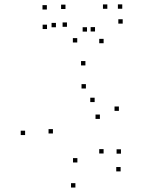

<svg xmlns="http://www.w3.org/2000/svg" viewBox="-20 -836 660 878"><path d="M531.6 -52.2V-72.2H511.6V-52.2ZM533.1 -133.3V-153.3H513.1V-133.3ZM453.7 -134.1V-154.1H433.7V-134.1ZM333.9 -93V-113H313.9V-93ZM222 -225.6V-245.6H202V-225.6ZM372.8 -431.3V-451.3H352.8V-431.3ZM412.8 -369.2V-389.2H392.8V-369.2ZM436.8 -292.2V-312.2H416.8V-292.2ZM523.7 -329V-349H503.7V-329ZM370.6 -536.8V-556.8H350.6V-536.8ZM94.8 -218.4V-238.4H74.8V-218.4ZM324.8 21.6V1.6H304.8V21.6ZM279.4 -794.8V-814.8H259.4V-794.8ZM414.5 -692V-712H394.5V-692ZM377.9 -691.5V-711.5H357.9V-691.5ZM470.8 -795.8V-815.8H450.8V-795.8ZM539.1 -796V-816H519.1V-796ZM541.1 -728V-748H521.1V-728ZM453.8 -638.3V-658.3H433.8V-638.3ZM333.2 -641.7V-661.7H313.2V-641.7ZM235.8 -711.3V-731.3H215.8V-711.3ZM286.2 -713.4V-733.4H266.2V-713.4ZM195 -703.2V-723.2H175V-703.2ZM194.3 -792.5V-812.5H174.3V-792.5Z"/></svg>

Font: Monaspace Radon Dots Var
Style: Regular
Weight: 400
Designer: Riley Cran and the Lettermatic Team
Version: Version 1.100 (Monaspace Radon Dots)